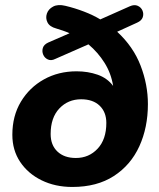

<svg xmlns="http://www.w3.org/2000/svg" viewBox="-20 -731 633 762"><path d="M267 11Q199 11 145 -15.5Q91 -42 60 -88.5Q29 -135 29 -196Q29 -271 63 -327.5Q97 -384 154.5 -416Q212 -448 284 -448Q329 -448 367.5 -434.5Q406 -421 429 -390Q421 -440 395 -481.5Q369 -523 331 -555L199 -497Q183 -489 170 -495Q157 -501 151.5 -514Q146 -527 150 -540.5Q154 -554 171 -562L256 -599Q243 -605 229.5 -609.5Q216 -614 203 -618Q177 -625 168.5 -642Q160 -659 166 -677Q172 -695 191 -705Q210 -715 239 -708Q277 -699 313.5 -685Q350 -671 378 -654L495 -706Q513 -714 526.5 -708Q540 -702 545.5 -689Q551 -676 546.5 -662.5Q542 -649 524 -641L445 -605Q509 -546 538 -470.5Q567 -395 567 -318Q567 -225 533 -150.5Q499 -76 432 -32.5Q365 11 267 11ZM281 -104Q333 -104 367.5 -141Q402 -178 402 -243Q402 -286 375.5 -311.5Q349 -337 302 -337Q250 -337 215.5 -300.5Q181 -264 181 -199Q181 -155 208 -129.5Q235 -104 281 -104Z"/></svg>

Font: Nunito ExtraBold
Style: Italic
Weight: 800
Italic angle: -9°
Designer: Vernon Adams
Foundry: Vernon Adams
Version: Version 3.601; ttfautohint (v1.8.2.53-6de2)